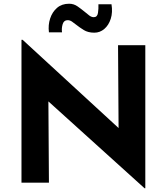

<svg xmlns="http://www.w3.org/2000/svg" viewBox="-20 -978 893 1028"><path d="M754 30 196 -474 239 -450 242 0H95V-765H101L647 -263L615 -277L612 -736H758V30ZM485 -803Q451 -803 428 -817.5Q405 -832 386 -847Q375 -856 364.5 -863Q354 -870 342 -870Q322 -870 315.5 -848.5Q309 -827 312 -805H242Q237 -844 248.5 -879Q260 -914 285.5 -936Q311 -958 350 -958Q375 -958 395 -944Q415 -930 432 -916Q446 -904 458 -895Q470 -886 482 -886Q501 -886 504.5 -908.5Q508 -931 507 -955H577Q584 -912 573 -877.5Q562 -843 538.5 -823Q515 -803 485 -803Z"/></svg>

Font: Reem Kufi Fun
Style: Bold
Weight: 700
Designer: Khaled Hosny
Version: Version 1.005